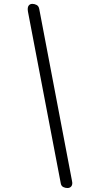

<svg xmlns="http://www.w3.org/2000/svg" viewBox="-20 -948 428 968"><path d="M320 0Q309 0 299 -5Q289 -10 286.5 -23L121 -889Q117.5 -909.5 124 -919Q130.5 -928.5 143 -928.5Q154.5 -928.5 165 -922.8Q175.5 -917 178 -902L343 -36Q347 -19 340.2 -9.5Q333.5 0 320 0Z"/></svg>

Font: Edu VIC WA NT Hand Pre
Style: Regular
Weight: 400
Designer: Tina and Corey Anderson, Eben Sorkin, Mirko Velimirovic
Foundry: Google for Education
Version: Version 1.000